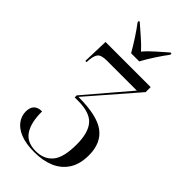

<svg xmlns="http://www.w3.org/2000/svg" viewBox="-286 -1002 1083 1083"><g transform="rotate(45 255.5 -460.5)"><path d="M225 -771Q206 -805 178 -848Q150 -891 127 -921V-931H134Q162 -906 197 -876Q232 -846 258 -817Q282 -846 316.5 -876Q351 -906 379 -931H387V-921Q364 -891 336 -848Q308 -805 290 -771ZM234 10Q165 10 121.5 -8Q78 -26 57.5 -55.5Q37 -85 37 -118Q37 -184 102 -184Q101 -96 132.5 -48Q164 0 234 0Q300 0 336 -43Q372 -86 372 -190Q372 -283 334.5 -326.5Q297 -370 203 -370H176V-386L397 -645H158Q117 -645 102.5 -631Q88 -617 84 -578L83 -558H73L78 -714H438V-674L189 -387Q338 -387 401 -340Q464 -293 464 -196Q464 -125 434.5 -79.5Q405 -34 353.5 -12Q302 10 234 10Z"/></g></svg>

Font: Noto Serif Display Condensed
Style: Regular
Weight: 400
Width: 3
Designer: Monotype Design Team
Foundry: Monotype Imaging Inc.
Version: Version 2.009